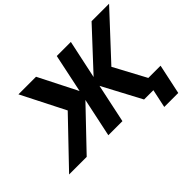

<svg xmlns="http://www.w3.org/2000/svg" viewBox="-210 -1017 1474 1474"><g transform="rotate(-45 527.0 -280.0)"><path d="M-45 0 295 -355 115 -710H306L465 -396L531 -710H684L617 -396L909 -710H1099L769 -355L909 -94H1042L990 150H838L870 0H769L601 -316L534 0H381L448 -316L146 0Z"/></g></svg>

Font: Geist
Style: Bold Italic
Weight: 700
Italic angle: -12°
Designer: Basement.studio, Andrés Briganti, Mateo Zaragoza
Foundry: Basement.studio, Vercel, Andrés Briganti, Guido Ferreyra, Mateo Zaragoza
Version: Version 1.500; ttfautohint (v1.8.4.7-5d5b)